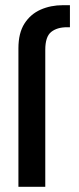

<svg xmlns="http://www.w3.org/2000/svg" viewBox="-20 -720 306 740"><path d="M249.5 -615H238Q200 -615 177.2 -596.8Q154.5 -578.5 154.5 -528V0H51V-534Q51 -592.5 74.2 -629Q97.5 -665.5 136.5 -682.8Q175.5 -700 222.5 -700H249.5Z"/></svg>

Font: Overused Grotesk Medium
Style: Regular
Weight: 525
Version: Version 0.004